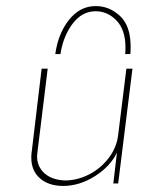

<svg xmlns="http://www.w3.org/2000/svg" viewBox="-20 -604 527 632"><path d="M416 -378 369 0H353L365 -102Q344 -57 293 -24.5Q242 8 188 8Q140 8 111.5 -17Q83 -42 83 -85Q83 -96 84 -101L117 -378H137L103 -101L102 -90Q102 -56 126 -34Q150 -12 193 -10Q234 -10 272.5 -29.5Q311 -49 337.5 -83.5Q364 -118 369 -160L396 -378ZM295 -584Q340 -584 375 -551.5Q410 -519 410 -450Q410 -434 409 -426H392Q393 -433 393 -447Q393 -506 363.5 -536.5Q334 -567 295 -567Q250 -567 219 -526Q188 -485 179 -426H162Q171 -493 207 -538.5Q243 -584 295 -584Z"/></svg>

Font: Josefin Sans Thin
Style: Italic
Weight: 200
Italic angle: -7°
Designer: Santiago Orozco
Foundry: Typemade
Version: Version 2.000